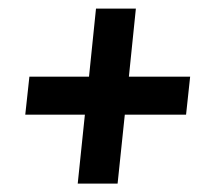

<svg xmlns="http://www.w3.org/2000/svg" viewBox="-20 -643 473 456"><path d="M164.6 -207 181.6 -370.6H40L49.8 -460.9H191.4L208 -622.6H302.7L286.1 -460.9H431.6L421.9 -370.6H276.4L259.3 -207Z"/></svg>

Font: Oswald
Style: Medium
Weight: 500
Designer: Vernon Adams
Foundry: Vernon Adams
Version: 3.0; ttfautohint (v0.94.23-7a4d-dirty) -l 8 -r 50 -G 150 -x 